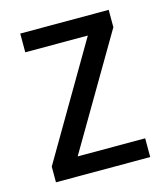

<svg xmlns="http://www.w3.org/2000/svg" viewBox="-87 -604 583 673"><g transform="rotate(-15 204.5 -268.0)"><path d="M376 0V-68H131L369 -473V-536H48V-468H275L34 -57V0Z"/></g></svg>

Font: Noto Sans Bengali UI SemiCondensed
Style: Regular
Weight: 400
Width: 4
Designer: Jelle Bosma - Monotype Design Team
Foundry: Monotype Imaging Inc.
Version: Version 2.003